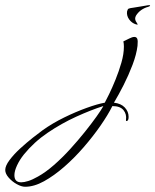

<svg xmlns="http://www.w3.org/2000/svg" viewBox="-357 -397 593 733"><path d="M162 -304Q146 -309 136 -323Q126 -337 128 -353Q130 -362 134 -364Q138 -366 154 -368Q168 -370 181.5 -372.5Q195 -375 208 -377Q216 -378 216 -376Q216 -373 209 -371Q194 -367 182 -358.5Q170 -350 162 -337Q159 -331 159 -326Q159 -321 161.5 -316Q164 -311 167 -307Q170 -303 167.5 -303Q165 -303 162 -304ZM-261 316Q-275 316 -293 306Q-311 296 -324 281Q-337 266 -337 252Q-337 236 -320.5 214Q-304 192 -280 170Q-256 148 -232 129Q-208 110 -194 100Q-156 73 -112 51.5Q-68 30 -26.5 15Q15 0 43 -5Q48 -14 59.5 -37.5Q71 -61 84 -93Q97 -125 106.5 -158Q116 -191 116 -219Q116 -224 115.5 -229.5Q115 -235 114 -239Q125 -244 136.5 -250Q148 -256 156 -256Q164 -256 167 -249Q170 -242 168 -222Q164 -189 149 -149.5Q134 -110 115 -72.5Q96 -35 78 -5Q105 -2 119.5 13.5Q134 29 134 49Q134 62 128.5 64.5Q123 67 124 60Q127 39 114.5 23.5Q102 8 72 8Q55 42 26.5 83Q-2 124 -37.5 165Q-73 206 -112 240Q-151 274 -189 295Q-227 316 -261 316ZM-276 299Q-265 299 -249 294Q-233 289 -212 277Q-183 261 -151 233Q-119 205 -89 172Q-59 139 -33 106.5Q-7 74 11.5 48Q30 22 37 9V8Q-10 23 -66 48.5Q-122 74 -174.5 109.5Q-227 145 -266 193Q-282 213 -292 234.5Q-302 256 -302 272Q-302 299 -276 299Z"/></svg>

Font: The Nautigal
Style: Regular
Weight: 400
Designer: Robert E. Leuschke
Foundry: Robert E. Leuschke
Version: Version 1.100; ttfautohint (v1.8.3)